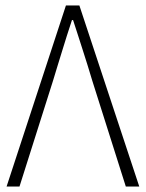

<svg xmlns="http://www.w3.org/2000/svg" viewBox="-20 -679 531 699"><path d="M4 0 220 -659H269L487 0H438L316 -385Q307 -415 298.5 -442.5Q290 -470 281.5 -496Q273 -522 264.5 -549Q256 -576 246 -606H242Q232 -576 223.5 -549Q215 -522 207 -496Q199 -470 190.5 -442.5Q182 -415 173 -385L51 0Z"/></svg>

Font: CV Source Sans Light
Style: Regular
Weight: 300
Designer: Paul D. Hunt
Foundry: Adobe Systems Incorporated
Version: Version 3.001